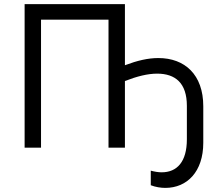

<svg xmlns="http://www.w3.org/2000/svg" viewBox="-20 -720 1091 936"><path d="M715 112V183C738 192 764 196 786 196C892 196 971 117 971 -24V-202C971 -356 881 -437 752 -437C702 -437 650 -425 589 -402V-700H100V0H180V-624H509V0H589V-325C648 -348 700 -361 746 -361C835 -361 891 -315 891 -204V-41C891 69 843 120 768 120C752 120 734 117 715 112Z"/></svg>

Font: Fixel Display Regular
Style: Regular
Weight: 400
Designer: AlfaBravo + MacPaw
Foundry: Kyrylo Tkachov, Marchela Mozhyna, Serhii Makarenko, Maria Weinstein, Zakhar Kryvoshyya
Version: Version 1.211